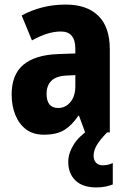

<svg xmlns="http://www.w3.org/2000/svg" viewBox="-20 -580 560 841"><path d="M268 -560Q360 -560 410.5 -511Q461 -462 461 -363V0H353L326 -73H323Q295 -31 261.5 -10.5Q228 10 172 10Q125 10 94 -13.5Q63 -37 47 -77Q31 -117 31 -166Q31 -253 82 -296Q133 -339 232 -343L310 -346V-366Q310 -442 247 -442Q218 -442 187 -432.5Q156 -423 120 -403L75 -512Q116 -535 165 -547.5Q214 -560 268 -560ZM271 -249Q226 -247 205 -226Q184 -205 184 -169Q184 -107 235 -107Q267 -107 288.5 -133Q310 -159 310 -203V-251ZM390 102Q390 121 400.5 132.5Q411 144 430 144Q444 144 455 141Q466 138 474 134V228Q461 233 443 237Q425 241 402 241Q342 241 310.5 210.5Q279 180 279 129Q279 91 303 53Q327 15 375 -16L449 0Q417 33 403.5 56.5Q390 80 390 102Z"/></svg>

Font: Noto Sans Telugu Condensed ExtraBold
Style: Regular
Weight: 800
Width: 3
Designer: Jelle Bosma - Monotype Design Team
Foundry: Monotype Imaging Inc.
Version: Version 2.005; ttfautohint (v1.8.4.7-5d5b)